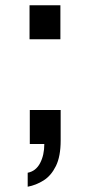

<svg xmlns="http://www.w3.org/2000/svg" viewBox="-20 -546 338 728"><path d="M92 -397V-526H209V-397ZM85 162V109Q116 103 132 72.5Q148 42 148 0H93V-129H210V-13Q210 47 192 83.5Q174 120 145.5 138Q117 156 85 162Z"/></svg>

Font: Archivo SemiCondensed SemiBold
Style: Regular
Weight: 600
Width: 4
Designer: Hector Gatti
Foundry: Omnibus-Type
Version: Version 2.001; ttfautohint (v1.8.3)